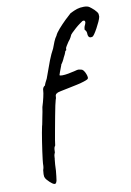

<svg xmlns="http://www.w3.org/2000/svg" viewBox="-96 -726 683 1002"><g transform="rotate(-10 245.5 -225.0)"><path d="M116 216Q110 220 98 211.5Q86 203 72 187Q65 179 63 170Q61 161 64 136Q68 125 68.5 115Q69 105 69 101Q69 98 71 80.5Q73 63 76.5 38Q80 13 84 -12.5Q88 -38 91.5 -58Q95 -78 97 -86Q97 -87 98 -91Q99 -95 100 -98Q101 -103 103 -113Q105 -123 107.5 -136.5Q110 -150 113 -164Q116 -178 117 -189Q125 -214 130.5 -238.5Q136 -263 136 -272Q136 -290 150 -298Q151 -303 156 -313.5Q161 -324 165 -331Q185 -388 198 -421.5Q211 -455 225 -480Q231 -497 238.5 -515Q246 -533 254 -543Q259 -556 277 -576.5Q295 -597 315 -616.5Q335 -636 347 -646Q369 -657 384.5 -662Q400 -667 421 -667Q440 -667 450 -660Q460 -653 473 -641Q487 -626 489 -621Q491 -616 491 -602Q489 -592 482 -576.5Q475 -561 466 -544.5Q457 -528 449 -516.5Q441 -505 437 -505Q414 -498 414 -529Q414 -536 409 -542.5Q404 -549 404 -549Q404 -552 405.5 -559.5Q407 -567 411 -574Q416 -584 414 -591Q412 -598 401 -595Q398 -593 386 -584.5Q374 -576 361.5 -565Q349 -554 339 -544Q329 -534 329 -531Q329 -531 325 -522.5Q321 -514 310 -501Q303 -491 297.5 -481.5Q292 -472 292 -470Q292 -466 291.5 -461.5Q291 -457 286 -457Q286 -457 283 -448Q280 -439 272 -425Q268 -415 262 -404.5Q256 -394 252 -390H253Q253 -390 248.5 -378Q244 -366 239 -353Q234 -340 234 -338Q234 -334 248 -334Q262 -334 281 -337.5Q300 -341 316 -345Q330 -349 335 -349Q340 -349 355 -345Q363 -340 368.5 -329Q374 -318 376.5 -308Q379 -298 376 -294Q375 -290 354 -283Q333 -276 312 -272Q294 -268 269 -263Q244 -258 225 -254Q206 -250 206 -247Q202 -247 199 -242.5Q196 -238 196 -235Q196 -221 192 -214Q190 -209 185 -185.5Q180 -162 174 -129.5Q168 -97 162 -64.5Q156 -32 152 -8.5Q148 15 148 20Q142 27 141 37.5Q140 48 140 56Q136 64 135 70.5Q134 77 134 81Q134 82 134 85Q134 88 133 91Q132 101 130.5 117.5Q129 134 129 150L126 179Q125 192 123 201.5Q121 211 116 216Z"/></g></svg>

Font: Caveat Medium
Style: Regular
Weight: 500
Designer: Pablo Impallari
Foundry: Pablo Impallari
Version: Version 2.000